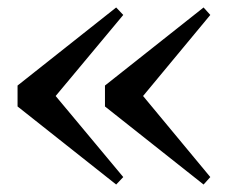

<svg xmlns="http://www.w3.org/2000/svg" viewBox="-20 -539 631 514"><path d="M291 -45 310 -65 129 -282 310 -499 291 -519 27 -310V-254ZM525 -45 543 -65 363 -282 543 -499 525 -519 261 -310V-254Z"/></svg>

Font: Noto Serif KR
Style: Bold
Weight: 700
Designer: Ryoko NISHIZUKA 西塚涼子 (kana & ideographs); Frank Grießhammer (Latin, Greek & Cyrillic); Wenlong ZHANG 张文龙 (bopomofo); San
Foundry: Adobe
Version: Version 2.001;hotconv 1.1.0;makeotfexe 2.6.0